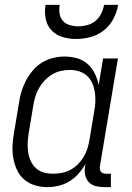

<svg xmlns="http://www.w3.org/2000/svg" viewBox="-20 -760 540 788"><path d="M175 8Q148 8 123 0.5Q98 -7 79 -23.5Q60 -40 49.5 -63Q39 -86 34.5 -111.5Q30 -137 31.5 -164Q33 -191 38 -218L58 -338Q61 -361 68 -384Q75 -407 86.5 -429Q98 -451 114.5 -470.5Q131 -490 152 -503Q173 -516 197 -522Q221 -528 244 -528Q271 -528 296 -521Q321 -514 339.5 -497.5Q358 -481 369 -458.5Q380 -436 385 -411L403 -520H464L390 -77Q389 -71 390 -65Q391 -59 394.5 -55Q398 -51 403.5 -49Q409 -47 415 -47H435V8H406Q388 8 371.5 3.5Q355 -1 344 -13Q333 -25 329.5 -42Q326 -59 329 -77L331 -87Q318 -65 301.5 -46.5Q285 -28 264.5 -15.5Q244 -3 220.5 2.5Q197 8 175 8ZM198 -47Q215 -47 233.5 -50.5Q252 -54 269 -63Q286 -72 299.5 -85.5Q313 -99 323 -115.5Q333 -132 338.5 -149.5Q344 -167 347 -185L367 -305Q371 -325 371.5 -344.5Q372 -364 369 -383Q366 -402 358.5 -419Q351 -436 337.5 -448.5Q324 -461 305.5 -467Q287 -473 267 -473Q249 -473 230.5 -469Q212 -465 195 -455Q178 -445 164.5 -431Q151 -417 141 -400Q131 -383 125.5 -365Q120 -347 117 -329L97 -209Q94 -189 93.5 -170Q93 -151 96 -132.5Q99 -114 107 -97.5Q115 -81 128.5 -69Q142 -57 160 -52Q178 -47 198 -47ZM293 -600Q264 -600 237 -608Q210 -616 191.5 -635.5Q173 -655 167.5 -683Q162 -711 167 -740H225Q222 -722 224.5 -704.5Q227 -687 238 -674.5Q249 -662 266.5 -657Q284 -652 302 -652Q320 -652 338.5 -657Q357 -662 372 -674.5Q387 -687 395.5 -704.5Q404 -722 407 -740H465Q460 -711 445.5 -683Q431 -655 406.5 -635.5Q382 -616 352 -608Q322 -600 293 -600Z"/></svg>

Font: Iosevka Term Curly Light
Style: Italic
Weight: 300
Italic angle: -9°
Designer: Belleve Invis
Foundry: Belleve Invis
Version: Version 32.3.0